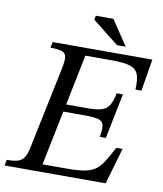

<svg xmlns="http://www.w3.org/2000/svg" viewBox="-103 -899 823 971"><g transform="rotate(10 308.5 -413.0)"><path d="M506 0H-13L-7 -30Q28 -30 48.5 -36Q69 -42 81 -59.5Q93 -77 100 -112L188 -535Q196 -573 193.5 -593Q191 -613 172 -620Q153 -627 112 -627L118 -657H630L603 -493H572Q575 -543 565 -570Q555 -597 524.5 -607.5Q494 -618 432 -618H293L175 -39H296Q354 -39 389 -45Q424 -51 446 -67Q468 -83 486 -112Q504 -141 528 -186H560ZM467 -226H436Q444 -268 439 -288Q434 -308 411 -314Q388 -320 342 -320H222L229 -358H350Q396 -358 422 -366Q448 -374 461 -396Q474 -418 482 -458H514ZM486 -698H441L306 -805L310 -826H400Z"/></g></svg>

Font: STIX Two Text
Style: Italic
Weight: 400
Italic angle: -12°
Designer: Ross Mills, John Hudson & Paul Hanslow, Tiro Typeworks Ltd; with prior portions MicroPress Inc. and Coen Hoffman, Elsevi
Foundry: Tiro Typeworks Ltd
Version: Version 2.13 b171